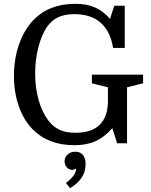

<svg xmlns="http://www.w3.org/2000/svg" viewBox="-20 -750 793 1005"><path d="M375 -55C308 -55 266 -75 231 -122C188 -181 164 -267 164 -366C164 -462 188 -552 225 -608C258 -655 302 -676 369 -676C484 -676 553 -616 572 -499H633V-720H578L556 -651C507 -707 453 -730 373 -730C281 -730 209 -701 154 -644C90 -577 53 -471 53 -352C53 -236 89 -137 150 -74C205 -18 278 10 369 10C453 10 511 -15 568 -79L593 0H645V-293L729 -314V-359H461V-314L545 -293V-223C545 -112 488 -55 375 -55ZM374 44C342 44 318 66 318 94C318 119 336 139 357 139C366 139 372 137 375 133L378 135C377 158 364 177 325 208L347 235C403 200 428 161 428 109C428 68 409 44 374 44Z"/></svg>

Font: Domine
Style: Regular
Weight: 400
Designer: Pablo Impallari, Rodrigo Fuenzalida, Brenda Gallo
Foundry: Pablo Impallari, Rodrigo Fuenzalida, Brenda Gallo
Version: Version 2.000